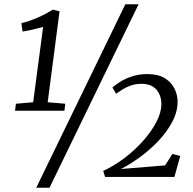

<svg xmlns="http://www.w3.org/2000/svg" viewBox="-20 -835 911 906"><path d="M55 -345.5 136.5 -352.5 183.5 -708Q172.5 -705 156 -700.8Q139.5 -696.5 121.5 -692.5Q103.5 -688.5 86.5 -686L81 -726Q99.5 -730 119.8 -737Q140 -744 159.8 -752.8Q179.5 -761.5 197.8 -771.2Q216 -781 229.5 -789.5L261 -781.5L205 -352.5L288 -345.5L284 -312.5H51ZM571.5 -815H634L213.5 51H151ZM476 0 467 -28.5Q518 -52 567 -89Q616 -126 655.2 -170.2Q694.5 -214.5 718 -259.5Q741.5 -304.5 741.5 -344Q741.5 -385 718 -412.2Q694.5 -439.5 648 -439.5Q621 -439.5 598.2 -431.8Q575.5 -424 557.8 -412.8Q540 -401.5 528 -392.5L510.5 -422Q523.5 -434 546.8 -448.8Q570 -463.5 602.8 -474.5Q635.5 -485.5 676 -485.5Q725.5 -485.5 756.8 -466.5Q788 -447.5 803 -417.8Q818 -388 818 -355Q818 -307 792.5 -259.2Q767 -211.5 726.5 -169Q686 -126.5 639.5 -92.8Q593 -59 550.5 -37.5L759 -54.5L793.5 -108.5L830.5 -99L803 0Z"/></svg>

Font: Merriweather 24pt Light
Style: Italic
Weight: 300
Italic angle: -7.8°
Version: Version 2.101